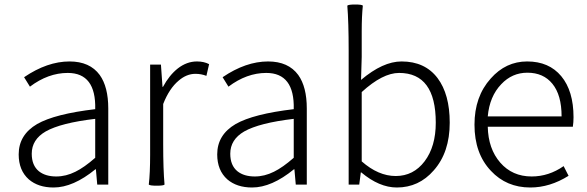

<svg xmlns="http://www.w3.org/2000/svg" viewBox="-20 -820 2610 853"><path d="M218 13Q150 13 108 -23Q63 -63 63 -134Q63 -221 145 -269Q224 -314 403 -335Q407 -496 281 -496Q194 -496 113 -435L87 -477Q190 -547 289 -547Q379 -547 423 -487Q461 -434 461 -338V-169V0H412L406 -68H404Q305 13 218 13ZM230 -36Q273 -36 315 -57Q354 -76 403 -119V-205V-292Q250 -274 183 -236Q121 -200 121 -137Q121 -85 153 -59Q182 -36 230 -36Z M676 5Q646 5 641 0Q647 -50 647 -133V-266V-533H695L702 -434H704Q732 -486 770 -516Q810 -547 855 -547Q886 -547 909 -535L897 -483Q874 -492 848 -492Q809 -492 774 -462Q732 -427 705 -358V-179Q705 -66 711 0Q707 5 676 5Z M1100 13Q1032 13 990 -23Q945 -63 945 -134Q945 -221 1027 -269Q1106 -314 1285 -335Q1289 -496 1163 -496Q1076 -496 995 -435L969 -477Q1072 -547 1171 -547Q1261 -547 1305 -487Q1343 -434 1343 -338V-169V0H1294L1288 -68H1286Q1187 13 1100 13ZM1112 -36Q1155 -36 1197 -57Q1236 -76 1285 -119V-205V-292Q1132 -274 1065 -236Q1003 -200 1003 -137Q1003 -85 1035 -59Q1064 -36 1112 -36Z M1743 13Q1665 13 1585 -54H1583L1576 0H1529V-397V-596Q1529 -722 1523 -795Q1528 -800 1558 -800Q1588 -800 1592 -795Q1587 -748 1587 -681V-567L1584 -465Q1681 -547 1764 -547Q1868 -547 1924 -473Q1978 -401 1978 -275Q1978 -143 1907 -63Q1841 13 1743 13ZM1738 -38Q1817 -38 1866.5 -103.5Q1916 -169 1916 -275Q1916 -496 1753 -496Q1680 -496 1587 -411V-257V-103Q1661 -38 1738 -38Z M2336 13Q2230 13 2161 -61Q2088 -138 2088 -266Q2088 -391 2160 -471Q2227 -547 2322 -547Q2419 -547 2473.5 -481.5Q2528 -416 2528 -299Q2528 -277 2525 -257H2336H2147Q2149 -159 2202.5 -97.5Q2256 -36 2342 -36Q2418 -36 2484 -82L2506 -39Q2423 13 2336 13ZM2147 -303H2311H2475Q2475 -398 2434 -448Q2394 -497 2323 -497Q2255 -497 2207 -446Q2155 -392 2147 -303Z"/></svg>

Font: GenSekiGothic TW L
Style: Regular
Weight: 300
Version: Version 1.501;PS 1;hotconv 16.6.51;makeotf.lib2.5.65220